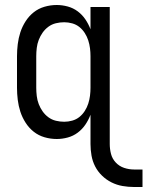

<svg xmlns="http://www.w3.org/2000/svg" viewBox="-20 -548 590 768"><path d="M516 200Q493 200 470 196Q447 192 426 181.5Q405 171 388 154.5Q371 138 360.5 117.5Q350 97 346 74Q342 51 342 28V-89Q334 -68 321.5 -49.5Q309 -31 291 -17.5Q273 -4 251 2Q229 8 207 8Q182 8 158 1Q134 -6 115 -21Q96 -36 82.5 -57Q69 -78 61.5 -101Q54 -124 51 -148.5Q48 -173 48 -197V-323Q48 -347 51 -371.5Q54 -396 61.5 -419Q69 -442 82.5 -463Q96 -484 115 -499Q134 -514 158 -521Q182 -528 207 -528Q229 -528 251 -522Q273 -516 291 -502.5Q309 -489 321.5 -470.5Q334 -452 342 -431V-520H419V28Q419 48 424 67.5Q429 87 443 102Q457 117 476.5 123.5Q496 130 516 130H550V200ZM237 -61Q253 -61 269 -65.5Q285 -70 297.5 -80Q310 -90 319 -104Q328 -118 333 -133.5Q338 -149 340 -165Q342 -181 342 -197V-323Q342 -339 340 -355Q338 -371 333 -386.5Q328 -402 319 -416Q310 -430 297.5 -440Q285 -450 269 -454.5Q253 -459 237 -459Q220 -459 203.5 -455Q187 -451 173.5 -441Q160 -431 150.5 -417.5Q141 -404 135 -388.5Q129 -373 127 -356Q125 -339 125 -323V-197Q125 -181 127 -164Q129 -147 135 -131.5Q141 -116 150.5 -102.5Q160 -89 173.5 -79Q187 -69 203.5 -65Q220 -61 237 -61Z"/></svg>

Font: Iosevka QP
Style: Regular
Weight: 400
Designer: Belleve Invis
Foundry: Belleve Invis
Version: Version 20.0.0; ttfautohint (v1.8.4)